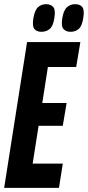

<svg xmlns="http://www.w3.org/2000/svg" viewBox="-35 -902 422 922"><path d="M-15 0 95 -700H350.9L330.8 -580.2H195L168 -407.3H284.9L266.5 -298H150.3L121.8 -116.3H266.6L248.2 0ZM303.8 -749.3Q282.4 -749.3 270.3 -762.1Q258.1 -774.9 263.7 -812.5Q270 -852.6 286.5 -867.3Q302.9 -881.9 325.6 -881.9Q348.4 -881.9 359.9 -868.6Q371.3 -855.3 365 -816.7Q359.4 -777.3 343.3 -763.3Q327.2 -749.3 303.8 -749.3ZM164.3 -749.3Q142.2 -749.3 130.7 -762.1Q119.3 -774.9 124.9 -812.5Q131.2 -852 147.1 -867Q163.1 -881.9 186.1 -881.9Q208.2 -881.9 220.4 -868.6Q232.5 -855.3 226.2 -816.7Q220.6 -777.3 204.2 -763.3Q187.7 -749.3 164.3 -749.3Z"/></svg>

Font: Georama
Style: Italic
Weight: 400
Width: 2
Italic angle: -9°
Designer: Jean-Baptiste Levee
Foundry: Production Type
Version: Version 1.000